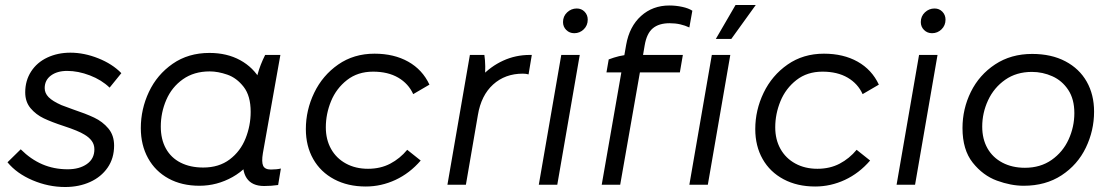

<svg xmlns="http://www.w3.org/2000/svg" viewBox="-20 -740 4457 769"><path d="M10 -90 63 -142Q103 -102 149.5 -82Q196 -62 251 -62Q298 -62 328 -83Q358 -104 358 -142Q358 -161 347.5 -175.5Q337 -190 318 -201Q294 -216 236 -235Q187 -251 155.5 -266Q124 -281 102.5 -306.5Q81 -332 81 -370Q81 -417 104.5 -453.5Q128 -490 169.5 -509.5Q211 -529 262 -529Q317 -529 373.5 -506.5Q430 -484 466 -447L419 -389Q387 -420 340 -438Q293 -456 249 -456Q209 -456 184 -437.5Q159 -419 159 -387Q159 -367 174.5 -351Q190 -335 226 -319Q249 -311 272 -302Q323 -285 357 -269Q391 -253 414 -225.5Q437 -198 437 -157Q437 -106 411 -68.5Q385 -31 340.5 -11Q296 9 241 9Q174 9 110.5 -18Q47 -45 10 -90Z M956 -115 980 -113 1007 -423Q1008 -428 1012 -443Q1022 -480 1042 -520H1103L1033 -127Q1027 -91 1034 -76Q1041 -61 1065 -61Q1088 -61 1105 -65L1094 1Q1067 5 1038 5Q989 5 968 -26.5Q947 -58 956 -115ZM1053 -301Q1053 -204 1013.5 -135Q974 -66 911.5 -31Q849 4 779 4Q708 4 655 -25Q602 -54 573 -106.5Q544 -159 544 -227Q544 -303 576.5 -372Q609 -441 671.5 -484.5Q734 -528 819 -528Q889 -528 942 -499Q995 -470 1024 -418Q1053 -366 1053 -301ZM624 -233Q624 -182 644.5 -145Q665 -108 703.5 -88.5Q742 -69 794 -69Q857 -69 900 -101.5Q943 -134 963.5 -185.5Q984 -237 984 -292Q984 -356 956 -392Q928 -428 890.5 -441Q853 -454 820 -454Q757 -454 712.5 -422.5Q668 -391 646 -340Q624 -289 624 -233Z M1205 -223Q1205 -299 1238.5 -368.5Q1272 -438 1334.5 -481.5Q1397 -525 1480 -525Q1558 -525 1615 -493Q1672 -461 1700 -401L1635 -363Q1616 -405 1575 -429Q1534 -453 1474 -453Q1413 -453 1370 -419.5Q1327 -386 1306 -335Q1285 -284 1285 -230Q1285 -181 1306 -143.5Q1327 -106 1365.5 -85Q1404 -64 1454 -64Q1504 -64 1543 -84.5Q1582 -105 1611 -140L1665 -97Q1621 -46 1564 -19.5Q1507 7 1445 7Q1373 7 1318.5 -22Q1264 -51 1234.5 -103Q1205 -155 1205 -223Z M1862 -520H1920Q1923 -501 1923.5 -474.5Q1924 -448 1921 -427L1907 -433Q1945 -474 1995 -497Q2045 -520 2102 -520H2110L2097 -442Q2087 -445 2074 -445Q2003 -445 1955 -401.5Q1907 -358 1894 -279L1846 0H1772Z M2228 -520H2302L2212 0H2138ZM2235 -651.6Q2235 -675 2251.5 -690.5Q2268 -706 2290 -706Q2309 -706 2321.5 -693Q2334 -680 2334 -661.3Q2334 -638 2318 -622.5Q2302 -607 2280 -607Q2261 -607 2248 -619.9Q2235 -632.8 2235 -651.6Z M2497 -520H2715L2703 -450H2409L2418 -502Q2439 -510 2459.5 -515Q2480 -520 2497 -520ZM2661 -718Q2687 -718 2712.5 -712.5Q2738 -707 2753 -697L2741 -630Q2724 -638 2704.5 -642.5Q2685 -647 2662 -647Q2619 -647 2594.5 -626.5Q2570 -606 2562 -558L2553 -505L2551 -496L2464 0H2390L2488 -561Q2501 -634 2547.5 -676Q2594 -718 2661 -718Z M2831 -520H2905L2815 0H2741ZM2847 -584 2926 -720H3007L2909 -584Z M3005 -223Q3005 -299 3038.5 -368.5Q3072 -438 3134.5 -481.5Q3197 -525 3280 -525Q3358 -525 3415 -493Q3472 -461 3500 -401L3435 -363Q3416 -405 3375 -429Q3334 -453 3274 -453Q3213 -453 3170 -419.5Q3127 -386 3106 -335Q3085 -284 3085 -230Q3085 -181 3106 -143.5Q3127 -106 3165.5 -85Q3204 -64 3254 -64Q3304 -64 3343 -84.5Q3382 -105 3411 -140L3465 -97Q3421 -46 3364 -19.5Q3307 7 3245 7Q3173 7 3118.5 -22Q3064 -51 3034.5 -103Q3005 -155 3005 -223Z M3661 -520H3735L3645 0H3571ZM3668 -651.6Q3668 -675 3684.5 -690.5Q3701 -706 3723 -706Q3742 -706 3754.5 -693Q3767 -680 3767 -661.3Q3767 -638 3751 -622.5Q3735 -607 3713 -607Q3694 -607 3681 -619.9Q3668 -632.8 3668 -651.6Z M3835 -227Q3835 -304 3868.5 -372Q3902 -440 3965.5 -482Q4029 -524 4114 -524Q4191 -524 4247 -494.5Q4303 -465 4332.5 -413Q4362 -361 4362 -293Q4362 -217 4329 -148.5Q4296 -80 4232 -38Q4168 4 4080 4Q4029 4 3973 -16.5Q3917 -37 3876 -88.5Q3835 -140 3835 -227ZM4283 -287Q4283 -343 4258.5 -380Q4234 -417 4195 -434.5Q4156 -452 4113 -452Q4051 -452 4006 -420.5Q3961 -389 3937.5 -338.5Q3914 -288 3914 -233Q3914 -183 3935 -146Q3956 -109 3995 -88.5Q4034 -68 4085 -68Q4147 -68 4192 -99.5Q4237 -131 4260 -181.5Q4283 -232 4283 -287Z"/></svg>

Font: Fixel Italic Variable 20240409 Display Thin
Style: Italic
Weight: 100
Italic angle: -10°
Designer: AlfaBravo + MacPaw
Foundry: Kyrylo Tkachov, Marchela Mozhyna, Serhii Makarenko, Maria Weinstein, Zakhar Kryvoshyya
Version: Version 1.211;Glyphs 3.2 (3225)